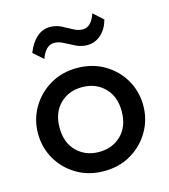

<svg xmlns="http://www.w3.org/2000/svg" viewBox="-113 -840 831 945"><g transform="rotate(-15 302.0 -367.0)"><path d="M302 15Q224.5 15 163.8 -20.8Q103 -56.5 68.5 -116.2Q34 -176 34 -247.5Q34 -318 68.5 -377.8Q103 -437.5 163.8 -473.8Q224.5 -510 302 -510Q380 -510 440.8 -474.2Q501.5 -438.5 536 -378.8Q570.5 -319 570.5 -247.5Q570.5 -177 536 -117.2Q501.5 -57.5 441 -21.2Q380.5 15 302 15ZM302 -82.5Q371 -82.5 415.8 -127Q460.5 -171.5 460.5 -247.5Q460.5 -323.5 415.8 -368Q371 -412.5 302 -412.5Q233 -412.5 188.5 -368Q144 -323.5 144 -247.5Q144 -171.5 188.8 -127Q233.5 -82.5 302 -82.5ZM159.5 -594.5 109.5 -638.5Q127.5 -685 157.2 -712.2Q187 -739.5 226 -739.5Q256.5 -739.5 282.8 -726.2Q309 -713 333 -699.5Q357 -686 380.5 -686Q424 -686 445.5 -750.5L495 -705.5Q481.5 -657.5 451.2 -631.5Q421 -605.5 382.5 -605.5Q352 -605.5 324.8 -618.8Q297.5 -632 273.2 -645.2Q249 -658.5 226 -658.5Q182 -658.5 159.5 -594.5Z"/></g></svg>

Font: Geologica
Style: Regular
Weight: 400
Designer: Sindre Bremnes, Frode Helland
Foundry: Monokrom Skriftforlag AS
Version: Version 1.010; ttfautohint (v1.8.4.7-5d5b);gftools[0.9.28]